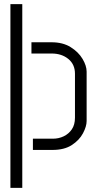

<svg xmlns="http://www.w3.org/2000/svg" viewBox="-20 -720 462 922"><path d="M30 182V-700H87V182ZM138 0V-54H234Q262 -54 286 -65.5Q310 -77 325 -99Q340 -121 340 -155V-366Q340 -411 308 -437Q276 -463 228 -463H131V-517H228Q282 -517 319.5 -493.5Q357 -470 376.5 -437Q396 -404 396 -376V-139Q396 -113 378.5 -80Q361 -47 325 -23.5Q289 0 232 0Z"/></svg>

Font: Stick No Bills ExtraLight Light
Style: Regular
Weight: 300
Version: Version 2.000